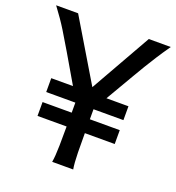

<svg xmlns="http://www.w3.org/2000/svg" viewBox="-130 -817 846 922"><g transform="rotate(20 293.0 -356.5)"><path d="M268.6 -273.4 124.5 -520Q96.2 -568.4 68.6 -613.3Q41 -658.2 0 -712.9H112.3L341.8 -329.6ZM319.8 -273.4 256.3 -329.6 473.6 -712.9H585.9Q557.1 -671.9 536.9 -640.1Q516.6 -608.4 499.5 -580.1Q482.4 -551.8 463.9 -520ZM239.3 0Q244.6 -29.3 245.6 -84.7Q246.6 -140.1 246.6 -212.4V-339.4H339.4V-212.4Q339.4 -140.1 340.3 -84.7Q341.3 -29.3 346.7 0ZM97.7 -305.2V-376H492.2V-305.2ZM97.7 -183.1V-253.9H492.2V-183.1Z"/></g></svg>

Font: Kanchenjunga
Style: Regular
Weight: 400
Designer: Becca Hirsbrunner Spalinger
Foundry: SIL International
Version: Version 2.001